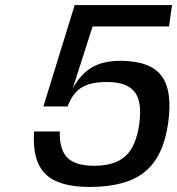

<svg xmlns="http://www.w3.org/2000/svg" viewBox="-20 -720 702 761"><path d="M650 -616 649 -615H347L268 -369Q300 -427 344.5 -453Q389 -479 457 -479Q575 -479 620 -419.5Q665 -360 646 -229Q627 -98 553.5 -38.5Q480 21 335 21Q211 21 159 -31.5Q107 -84 115 -199H217Q215 -127 247 -95Q279 -63 353 -63Q436 -63 478 -102Q520 -141 532 -229Q544 -317 513.5 -356Q483 -395 403 -395Q338 -395 302.5 -372.5Q267 -350 248 -298H152L276 -700H662Z"/></svg>

Font: Fivo Sans Modern Med
Style: Italic
Weight: 450
Designer: Alexander Slobzheninov
Foundry: Alexander Slobzheninov
Version: 1.0